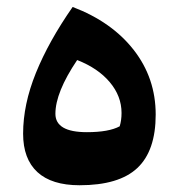

<svg xmlns="http://www.w3.org/2000/svg" viewBox="-20 -532 519 560"><path d="M211.9 8.3Q130.9 8.3 89.1 -30Q47.4 -68.4 47.4 -142.1Q47.4 -227.1 84.7 -319.3Q122.1 -411.6 191.9 -511.7Q306.2 -468.3 370.1 -386.2Q434.1 -304.2 434.1 -197.8Q434.1 -92.3 380.6 -42Q327.1 8.3 211.9 8.3ZM205.1 -356.9Q141.6 -262.7 141.6 -200.2Q141.6 -146.5 233.4 -146.5Q297.4 -146.5 329.1 -163.6Q334.5 -181.2 334.5 -202.6Q334.5 -251.5 300.3 -292.2Q266.1 -333 205.1 -356.9Z"/></svg>

Font: Pinar-FD Bold
Style: Regular
Weight: 700
Designer: Amin Abedi
Version: Version 3.000